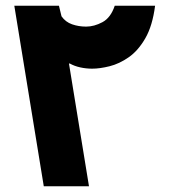

<svg xmlns="http://www.w3.org/2000/svg" viewBox="-20 -651 601 671"><path d="M30 -631H186L195 -594Q209 -574 232 -566Q255 -558 281 -558Q309 -558 338 -573.5Q367 -589 381 -631H522Q513 -561 488 -517.5Q463 -474 430 -451Q397 -428 363 -419.5Q329 -411 302 -411Q281 -411 260.5 -415.5Q240 -420 224 -429H221L291 0H133Z"/></svg>

Font: Noto Sans Syriac Eastern ExtraBold
Style: Regular
Weight: 800
Designer: Patrick Giasson and the Monotype Design Team
Foundry: Monotype Imaging Inc.
Version: Version 3.001